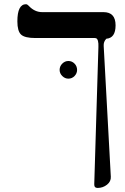

<svg xmlns="http://www.w3.org/2000/svg" viewBox="-20 -613 601 923"><path d="M535.6 -491.2Q535.6 -430.2 491.2 -426.8Q477.1 -412.6 478.5 -392.1L512.7 236.3Q514.2 259.3 494.4 274.9Q474.6 290.5 449.2 290.5Q432.6 290.5 433.1 272.9L453.1 -387.2Q454.6 -423.8 441.9 -429.2Q437 -430.7 426.8 -430.2H288.1H149.9Q99.1 -430.2 81.3 -446.8Q63.5 -463.4 63.5 -510.3Q63.5 -592.8 105.5 -592.8Q110.4 -592.8 116.7 -586.4L119.1 -584Q147 -554.7 182.6 -554.7H477.5Q535.6 -554.7 535.6 -491.2ZM350.6 -276.9Q350.6 -260.3 338.4 -247.6Q326.2 -234.9 308.6 -234.9Q292 -234.9 279.3 -247.6Q266.6 -260.3 266.6 -276.9Q266.6 -294.4 279.3 -307.1Q292 -319.8 308.6 -319.8Q326.2 -319.8 338.4 -307.1Q350.6 -294.4 350.6 -276.9Z"/></svg>

Font: Accordance
Style: Regular
Weight: 400
Version: Version 1.1 (build May 11, 2018) Miklal Software Solutions, 